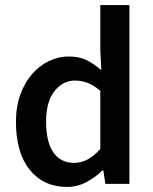

<svg xmlns="http://www.w3.org/2000/svg" viewBox="-20 -726 604 758"><path d="M245 12Q152 12 97.5 -55.5Q43 -123 43 -245Q43 -305 60.5 -353Q78 -401 107 -434Q136 -467 173.5 -485Q211 -503 251 -503Q293 -503 322 -488.5Q351 -474 380 -449L376 -528V-706H491V0H396L388 -53H384Q357 -26 321 -7Q285 12 245 12ZM273 -83Q328 -83 376 -138V-367Q350 -390 325.5 -399Q301 -408 276 -408Q228 -408 195 -366Q162 -324 162 -246Q162 -166 190.5 -124.5Q219 -83 273 -83Z"/></svg>

Font: Giro Semibold
Style: Regular
Weight: 600
Designer: Paul D. Hunt
Foundry: Adobe Systems Incorporated
Version: Version 1.000;PS 1.0;hotconv 1.0.88;makeotf.lib2.5.647800